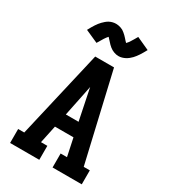

<svg xmlns="http://www.w3.org/2000/svg" viewBox="-232 -1090 1063 1202"><g transform="rotate(30 300.0 -489.0)"><path d="M41 0V-101H85L232 -735H368L515 -101H559V0H348V-101H394L367 -229H233L206 -101H252V0ZM346 -329 313 -490Q310 -506 306.5 -522Q303 -538 300 -554Q297 -538 293.5 -522Q290 -506 287 -490L254 -329ZM357 -810Q348 -810 339.5 -811.5Q331 -813 322 -816.5Q313 -820 306 -824Q299 -828 291.5 -834Q284 -840 277.5 -846.5Q271 -853 266 -859Q261 -865 254 -872Q247 -879 243 -884Q237 -877 232.5 -871.5Q228 -866 222.5 -857Q217 -848 210.5 -837Q204 -826 196 -813L104 -854Q111 -868 118 -879.5Q125 -891 131.5 -901.5Q138 -912 145 -920.5Q152 -929 159 -936.5Q166 -944 176 -952.5Q186 -961 196.5 -966.5Q207 -972 219 -975Q231 -978 243 -978Q252 -978 260.5 -976.5Q269 -975 278 -972Q287 -969 294 -965Q301 -961 308.5 -954.5Q316 -948 322.5 -942Q329 -936 334 -930Q339 -924 345.5 -917Q352 -910 357 -905Q363 -911 367.5 -917Q372 -923 377.5 -931.5Q383 -940 389.5 -951Q396 -962 404 -976L496 -934Q489 -921 482 -909Q475 -897 468.5 -887Q462 -877 455 -868Q448 -859 441 -851.5Q434 -844 424 -836Q414 -828 403.5 -822.5Q393 -817 381 -813.5Q369 -810 357 -810Z"/></g></svg>

Font: Iosevka Slab Extended
Style: Bold
Weight: 700
Width: 7
Monospace: yes
Designer: Belleve Invis
Foundry: Belleve Invis
Version: Version 11.1.0; ttfautohint (v1.8.3)